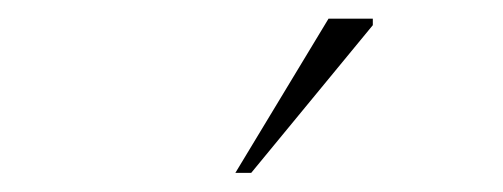

<svg xmlns="http://www.w3.org/2000/svg" viewBox="-20 -690 540 206"><path d="M232.5 -504.5 332.5 -670H380V-663L249.5 -504.5Z"/></svg>

Font: Newsreader 16pt ExtraLight
Style: Regular
Weight: 275
Designer: Hugues Gentile
Foundry: Production Type
Version: Version 1.003; ttfautohint (v1.8.3)